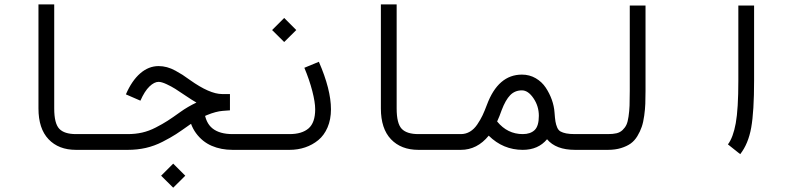

<svg xmlns="http://www.w3.org/2000/svg" viewBox="-20 -684 3752 892"><path d="M530.3 -61V12.2H333Q252.4 12.2 205.6 -37.1Q158.7 -86.4 158.7 -180.2V-663.6H231.9V-180.2Q231.9 -110.4 255.4 -85.7Q278.8 -61 333 -61Z M728.5 132.3 784.7 76.2 840.8 132.3 784.7 188ZM928.7 -169.9Q934.6 -113.3 967.5 -87.2Q1000.5 -61 1060.5 -61V12.2Q1006.8 12.2 963.4 -6.6Q919.9 -25.4 890.6 -65.4Q861.3 -105.5 855.5 -162.6ZM530.3 -61H573.7Q608.9 -61 640.4 -68.1Q671.9 -75.2 703.6 -91.6Q735.4 -107.9 758.5 -122.8Q781.7 -137.7 818.4 -164.1Q851.6 -188 892.6 -207.5Q875 -217.3 840.3 -240.7Q812.5 -259.8 794.2 -271.2Q775.9 -282.7 753.2 -293.2Q730.5 -303.7 716.8 -303.7Q696.8 -303.7 674.3 -282.2Q651.9 -260.7 632.3 -216.3L564.9 -245.6Q592.3 -309.1 631.3 -343Q670.4 -377 716.8 -377Q736.3 -377 755.6 -371.8Q774.9 -366.7 794.9 -355.7Q814.9 -344.7 827.9 -336.4Q840.8 -328.1 862.3 -312.5Q954.1 -247.1 1011.7 -247.1H1048.3V-171.4Q1037.1 -170.9 1014.6 -168.9Q983.4 -166.5 941.7 -149.4Q899.9 -132.3 861.3 -104.5Q822.3 -76.7 797.9 -60.8Q773.4 -44.9 735.4 -25.4Q697.3 -5.9 657.5 3.2Q617.7 12.2 573.7 12.2H530.3Q515.1 12.2 504.4 1.5Q493.7 -9.3 493.7 -24.4Q493.7 -39.6 504.4 -50.3Q515.1 -61 530.3 -61Z M1244.1 -544.4 1300.3 -600.6 1356.4 -544.4 1300.3 -488.8ZM1060.5 -61H1325.2Q1382.8 -61 1413.6 -87.6Q1444.3 -114.3 1444.3 -176.3Q1444.3 -209 1430.9 -261Q1417.5 -313 1394 -369.1L1461.4 -397Q1517.6 -268.1 1517.6 -176.3Q1517.6 -128.9 1501.7 -92Q1485.8 -55.2 1458.7 -33Q1431.6 -10.7 1397.7 0.7Q1363.8 12.2 1325.2 12.2H1060.5Q1045.4 12.2 1034.7 1.5Q1023.9 -9.3 1023.9 -24.4Q1023.9 -39.6 1034.7 -50.3Q1045.4 -61 1060.5 -61Z M2121.1 -61V12.2H1923.8Q1843.3 12.2 1796.4 -37.1Q1749.5 -86.4 1749.5 -180.2V-663.6H1822.8V-180.2Q1822.8 -110.4 1846.2 -85.7Q1869.6 -61 1923.8 -61Z M2121.1 -61Q2144 -61 2163.3 -72.5Q2182.6 -84 2197.3 -105.7Q2211.9 -127.4 2221.7 -147.9Q2231.4 -168.5 2242.2 -197.3Q2294.4 -337.4 2404.8 -337.4Q2439.9 -337.4 2468.8 -320.6Q2497.6 -303.7 2515.4 -276.9Q2533.2 -250 2543.7 -220.5Q2554.2 -190.9 2556.2 -161.6Q2558.1 -134.8 2560.5 -119.9Q2563 -105 2568.6 -91.8Q2574.2 -78.6 2584.5 -73Q2594.7 -67.4 2610.6 -64.2Q2626.5 -61 2651.4 -61V12.2Q2562.5 12.2 2521.5 -37.1Q2480.5 12.2 2408.7 12.2Q2317.4 12.2 2250.5 -53.7Q2196.8 12.2 2121.1 12.2Q2106 12.2 2095.2 1.5Q2084.5 -9.3 2084.5 -24.4Q2084.5 -39.6 2095.2 -50.3Q2106 -61 2121.1 -61ZM2483.4 -146Q2483.4 -190.9 2458.5 -227.5Q2433.6 -264.2 2404.8 -264.2Q2372.1 -264.2 2350.3 -241.9Q2328.6 -219.7 2310.5 -171.9Q2300.8 -144 2289.6 -119.6Q2337.4 -61 2408.7 -61Q2444.3 -61 2463.9 -79.8Q2483.4 -98.6 2483.4 -146Z M2651.4 -61H2804.2Q2828.1 -61 2844.5 -64.9Q2860.8 -68.8 2872.3 -79.8Q2883.8 -90.8 2890.1 -104Q2896.5 -117.2 2900.1 -142.6Q2903.8 -168 2904.8 -193.6Q2905.8 -219.2 2905.8 -261.7V-658.2H2979V-261.7Q2979 -227.1 2978 -201.9Q2977.1 -176.8 2972.9 -146.5Q2968.8 -116.2 2961.4 -94.7Q2954.1 -73.2 2941.2 -51.8Q2928.2 -30.3 2910.2 -17.3Q2892.1 -4.4 2865.2 3.9Q2838.4 12.2 2804.2 12.2H2651.4Q2636.2 12.2 2625.5 1.5Q2614.7 -9.3 2614.7 -24.4Q2614.7 -39.6 2625.5 -50.3Q2636.2 -61 2651.4 -61Z M3418.9 32.2 3361.8 -13.2Q3386.2 -45.4 3398.2 -111.6Q3410.2 -177.7 3410.2 -309.6V-658.2H3483.4Q3483.4 -658.2 3483.4 -309.6Q3483.4 -166.5 3470 -91.1Q3456.5 -15.6 3418.9 32.2Z"/></svg>

Font: AzarMehrMonospaced
Style: SerifBold
Weight: 1
Designer: Amin Abedi
Version: Version 1.00